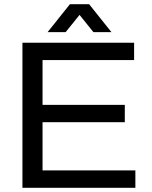

<svg xmlns="http://www.w3.org/2000/svg" viewBox="-20 -888 717 908"><path d="M86.1 0V-686H614.2V-603.9H181.2V-392.2H570.2V-310.2H181.2V-82.1H620.2V0ZM205.1 -736 310.6 -868H401.6L507 -736H421.8L334.1 -845.1L378.1 -844.6L290.4 -736Z"/></svg>

Font: Archivo SemiBold
Style: Regular
Weight: 600
Designer: Hector Gatti
Foundry: Omnibus-Type
Version: Version 2.001